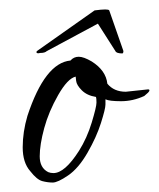

<svg xmlns="http://www.w3.org/2000/svg" viewBox="-20 -374 336 406"><path d="M246 -180 293 -185Q296 -185 296 -183Q296 -181 293 -178L285 -171Q261 -160 236 -160Q211 -160 203 -164Q203 -162 203 -153Q203 -144 193.5 -114Q184 -84 165 -51Q146 -18 124 -3Q102 12 91.5 12Q81 12 69.5 9Q58 6 44 -12Q28 -30 28 -62.5Q28 -95 38 -129Q75 -241 129 -246Q136 -254 146.5 -254Q157 -254 174 -244Q204 -225 207 -197Q221 -180 246 -180ZM82 -10Q87 -8 93 -8Q117 -8 147 -55Q164 -82 174 -115Q184 -148 184 -157Q184 -166 183 -169Q164 -172 153 -183Q142 -194 141 -203L140 -212Q123 -208 103 -173Q83 -138 73.5 -103Q64 -68 64 -43.5Q64 -19 82 -10ZM211 -352 241 -266Q241 -262 239 -261Q226 -261 224 -266L187 -324L79 -266Q75 -262 65 -262Q57 -260 57 -264L58 -266L180 -352Q195 -354 202.5 -354Q210 -354 211 -352Z"/></svg>

Font: Lovers Quarrel
Style: Regular
Weight: 400
Designer: Robert E. Leuschke
Foundry: Robert E. Leuschke
Version: Version 1.001